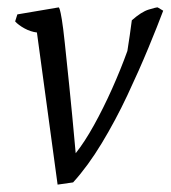

<svg xmlns="http://www.w3.org/2000/svg" viewBox="-20 -488 462 520"><path d="M136 12 80 -400Q63 -402 46.5 -411Q30 -420 21 -430L27 -449L139 -468Q140 -468 142 -462Q144 -456 147.5 -435Q151 -414 155.5 -371.5Q160 -329 167.5 -256.5Q175 -184 185 -73Q209 -103 234.5 -149Q260 -195 283.5 -247.5Q307 -300 325 -350Q332 -394 337 -433Q363 -456 382.5 -462Q402 -468 407 -468L422 -459Q407 -419 382 -358.5Q357 -298 325 -230Q293 -162 255.5 -100Q218 -38 178 6Z"/></svg>

Font: Mate
Style: Italic
Weight: 400
Italic angle: -10.8°
Designer: Eduardo Rodriguez Tunni
Foundry: Eduardo Rodriguez Tunni
Version: Version 1.003; ttfautohint (v1.8.4.7-5d5b);gftools[0.9.24]